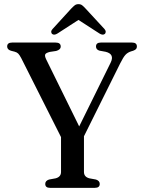

<svg xmlns="http://www.w3.org/2000/svg" viewBox="-20 -905 691 925"><path d="M460.5 -19Q460.5 0 437 0H221Q198 0 198 -19Q198 -34 216 -40L248.5 -46Q274 -53 274 -76.5V-244.5L82 -625.5Q74 -640.5 67.8 -646.8Q61.5 -653 50.5 -656L33 -660.5Q14.5 -666 14.5 -681Q14.5 -700 38.5 -700H247.5Q272.5 -700 272.5 -681Q272.5 -665.5 250.5 -659.5L220.5 -655Q201.5 -650.5 198 -643.2Q194.5 -636 202 -620L361.5 -296L513 -603Q533.5 -644.5 489 -655.5L459 -661Q442.5 -666 442.5 -681Q442.5 -700 466 -700H616Q639.5 -700 639.5 -681Q639.5 -674 635.8 -669.2Q632 -664.5 621.5 -660.5L613 -658Q596 -653 585 -641.5Q574 -630 559 -599.5L384.5 -248.5V-76.5Q384.5 -53 410 -46L442.5 -40Q460.5 -34 460.5 -19ZM257.5 -744Q241 -733.5 231 -741.5Q227 -745 226.8 -751.5Q226.5 -758 233 -765L323 -863.5Q332.5 -873.5 339.8 -879.2Q347 -885 358 -885Q369 -885 376.2 -879.2Q383.5 -873.5 392.5 -863.5L483.5 -765Q489.5 -758 489.2 -751.5Q489 -745 485 -741.5Q475 -733.5 458.5 -744L358 -809Z"/></svg>

Font: Fraunces 72pt S050
Style: Regular
Weight: 400
Version: Version 1.000; ttfautohint (v1.8.3)